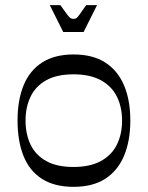

<svg xmlns="http://www.w3.org/2000/svg" viewBox="-20 -710 572 744"><path d="M265 14Q191 14 142.5 -17Q94 -48 71 -106Q48 -164 48 -243Q48 -322 71.5 -379.5Q95 -437 143.5 -468Q192 -499 265 -499Q339 -499 387.5 -468Q436 -437 460.5 -379.5Q485 -322 485 -243Q485 -164 460.5 -106Q436 -48 387.5 -17Q339 14 265 14ZM265 -63Q329 -63 371 -86Q413 -109 433 -149.5Q453 -190 453 -243Q453 -295 433 -335.5Q413 -376 371 -399Q329 -422 265 -422Q200 -422 159 -399Q118 -376 98.5 -335.5Q79 -295 79 -243Q79 -190 98.5 -149.5Q118 -109 159 -86Q200 -63 265 -63ZM225 -586 173 -690H214Q233 -663 241.5 -652Q250 -641 254.5 -639Q259 -637 264 -637Q271 -637 275 -639Q279 -641 287 -652Q295 -663 314 -690H356L304 -586Z"/></svg>

Font: Ojuju Medium
Style: Regular
Weight: 500
Designer: Chisaokwu Joboson, Mirko Velimirovic
Foundry: Udi Foundry
Version: Version 1.000